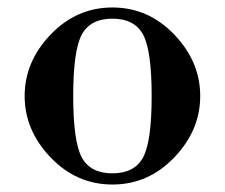

<svg xmlns="http://www.w3.org/2000/svg" viewBox="-20 -482 602 514"><path d="M115.5 -60.5Q46 -133 46 -225Q46 -317 115.5 -389.5Q185 -462 281 -462Q377 -462 446.5 -389.5Q516 -317 516 -225Q516 -133 446.5 -60.5Q377 12 281 12Q185 12 115.5 -60.5ZM199 -389.5Q176 -347 176 -225Q176 -103 199 -60.5Q222 -18 281 -18Q340 -18 363 -60.5Q386 -103 386 -225Q386 -347 363 -389.5Q340 -432 281 -432Q222 -432 199 -389.5Z"/></svg>

Font: Libre Bodoni
Style: Regular
Weight: 400
Designer: Pablo Impallari, Rodrigo Fuenzalida
Foundry: Pablo Impallari, Rodrigo Fuenzalida
Version: Version 1.001